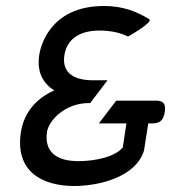

<svg xmlns="http://www.w3.org/2000/svg" viewBox="-20 -610 571 641"><path d="M50 -170C29 -39 119 11 228 11C305 11 433 -16 461 -108V-109L475 -198H489C515 -198 526 -210 530 -236C534 -260 528 -274 501 -274H368L310 -198H402L390 -118C365 -87 300 -72 241 -72C168 -72 127 -104 137 -170C142 -204 193 -266 278 -266H281L339 -342H290C234 -342 185 -362 195 -426C204 -482 249 -508 312 -508C349 -508 381 -501 405 -489L407 -488L411 -490C411 -490 494 -537 478 -546C439 -570 393 -590 327 -590C145 -590 115 -452 111 -427C102 -368 125 -331 161 -308C108 -285 61 -240 50 -170Z"/></svg>

Font: Charger Sport
Style: SeBdObl
Weight: 600
Designer: Jasper
Foundry: Cannot Into Space Fonts
Version: Version 1.1